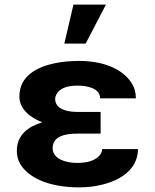

<svg xmlns="http://www.w3.org/2000/svg" viewBox="-20 -802 670 832"><path d="M315.9 -223H416V-317H315.9C264.2 -317 219.1 -331.9 219.1 -373C219.1 -379.7 220.9 -386.5 224.6 -393.5C238.1 -419.3 271.5 -431 314.8 -431C361.8 -431 413.8 -418.1 413.8 -376H568.9C568.9 -401.3 562.3 -424 549.1 -444C509.9 -503.5 427.6 -538 323.6 -538C284.7 -538 249.3 -534.7 217.4 -528C137 -511.2 64 -471.3 64 -384C64 -327.3 113.9 -291.1 163 -272C102.2 -253.6 53 -217.1 53 -149C53 -123.7 60 -101.3 73.9 -82C118 -20.8 211.6 10 323.6 10C390.6 10 453.5 -5.8 496.8 -30C540.3 -54.3 577.7 -94.6 577.7 -156H422.6C422.6 -148 420.2 -140.5 415.4 -133.5C398.2 -108.1 361.4 -96 314.8 -96C262.8 -96 208.1 -114.4 208.1 -160C208.1 -209.8 257.7 -223 315.9 -223ZM298.3 -782 258.7 -613H351.1L439.1 -782Z"/></svg>

Font: Asimov
Style: Wid
Weight: 500
Designer: Google
Version: Version 2.000980; 2014